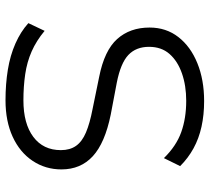

<svg xmlns="http://www.w3.org/2000/svg" viewBox="-52 -701 761 697"><g transform="rotate(90 328.5 -352.5)"><path d="M344 8Q285 8 233 -0.5Q181 -9 138 -28Q95 -47 64 -75L92 -134Q128 -104 166.5 -87Q205 -70 249.5 -63.5Q294 -57 344 -57Q429 -57 477 -93Q525 -129 525 -193Q525 -226 509.5 -248Q494 -270 461 -284Q428 -298 376 -308L259 -332Q163 -351 121.5 -397.5Q80 -444 80 -515Q80 -575 114.5 -619.5Q149 -664 209.5 -688.5Q270 -713 347 -713Q397 -713 440 -703.5Q483 -694 518.5 -674.5Q554 -655 583 -626L554 -567Q510 -612 459.5 -630Q409 -648 346 -648Q291 -648 246.5 -632.5Q202 -617 176 -587.5Q150 -558 150 -513Q150 -466 179.5 -438Q209 -410 280 -396L396 -374Q499 -353 547 -309Q595 -265 595 -195Q595 -137 564 -90.5Q533 -44 476.5 -18Q420 8 344 8Z"/></g></svg>

Font: Nunito Sans 7pt Light
Style: Regular
Weight: 300
Designer: Vernon Adams
Foundry: Vernon Adams
Version: Version 3.101;gftools[0.9.27]